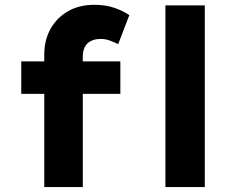

<svg xmlns="http://www.w3.org/2000/svg" viewBox="-20 -762 981 782"><path d="M160.3 0V-539.9Q160.3 -598.8 185.9 -644.5Q211.5 -690.1 257.1 -716.3Q302.8 -742.4 364.4 -742.4Q410.6 -742.4 446.1 -730Q481.6 -717.6 506.7 -700.2L461.3 -582.1Q446.9 -589.6 428.3 -596.5Q409.8 -603.4 391.9 -603.4Q365.8 -603.4 349.3 -594.6Q332.9 -585.8 325 -569.7Q317.2 -553.6 317.2 -531.9V0H239Q213.7 0 194 0Q174.3 0 160.3 0ZM66.6 -379.7V-512H470.2V-379.7ZM653.7 0V-740H814.1V0Z"/></svg>

Font: Lexend Exa
Style: Regular
Weight: 400
Designer: Bonnie Shaver-Troup, Thomas Jockin
Foundry: Lexend
Version: Version 1.007